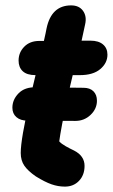

<svg xmlns="http://www.w3.org/2000/svg" viewBox="-20 -694 419 713"><path d="M260 -245Q293 -245 316.5 -267.5Q340 -290 340 -320Q340 -342 327 -355Q314 -368 290 -368L114 -370Q72 -371 49 -347.5Q26 -324 26 -294Q26 -272 41 -259Q56 -246 82 -246L260 -245ZM113 -39Q147 -18 171.5 -9.5Q196 -1 221 -1Q253 -1 273.5 -22.5Q294 -44 294 -78Q294 -115 255 -135Q240 -142 224 -151Q208 -160 200 -169Q206 -215 231 -334L250 -415H277Q326 -415 352.5 -437.5Q379 -460 379 -491Q379 -515 362.5 -529Q346 -543 316 -543H283L296 -603Q303 -633 288.5 -653.5Q274 -674 244 -674Q171 -674 153 -589L149 -569L143 -542H126Q91 -542 70 -520.5Q49 -499 49 -469Q49 -444 64.5 -429.5Q80 -415 112 -415Q107 -396 102 -373L91 -324Q57 -178 57 -126Q57 -98 70.5 -78.5Q84 -59 113 -39Z"/></svg>

Font: Balsamiq Sans
Style: Bold Italic
Weight: 700
Italic angle: -12°
Designer: Michael Angeles
Foundry: Balsamiq SRL
Version: Version 1.020; ttfautohint (v1.8.4.7-5d5b);gftools[0.9.26]